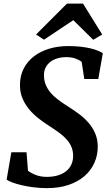

<svg xmlns="http://www.w3.org/2000/svg" viewBox="-20 -1000 588 1032"><path d="M41 -181.6H122.6L130.4 -82Q148.9 -68.4 174.3 -58.8Q199.7 -49.3 231.9 -49.3Q262.7 -49.3 288.1 -56.4Q313.5 -63.5 332.3 -77.4Q351.1 -91.3 361.6 -111.6Q372.1 -131.8 373 -158.2Q373.5 -184.6 365.7 -205.8Q357.9 -227.1 342 -246.1Q326.2 -265.1 302.7 -283Q279.3 -300.8 249.5 -319.8Q218.3 -339.4 189 -362.1Q159.7 -384.8 137.2 -411.6Q114.7 -438.5 101.1 -470.5Q87.4 -502.4 87.4 -541.5Q86.9 -590.8 106.7 -630.1Q126.5 -669.4 161.4 -696.5Q196.3 -723.6 243.7 -738Q291 -752.4 345.7 -752.4Q383.3 -752.4 413.1 -749Q442.9 -745.6 465.8 -740.2Q488.8 -734.9 505.1 -728Q521.5 -721.2 532.7 -714.4L508.3 -575.2H433.1L418.9 -668Q402.8 -679.7 382.6 -686.3Q362.3 -692.9 335.4 -692.9Q311 -692.9 289.3 -686.5Q267.6 -680.2 251.5 -668.2Q235.4 -656.2 225.8 -638.2Q216.3 -620.1 216.3 -596.7Q216.3 -568.4 225.3 -545.7Q234.4 -522.9 251.2 -502.7Q268.1 -482.4 292.7 -463.9Q317.4 -445.3 348.6 -425.8Q378.9 -406.7 407 -385.5Q435.1 -364.3 456.8 -338.9Q478.5 -313.5 491.7 -282.7Q504.9 -252 505.4 -214.4Q505.9 -166.5 487.5 -125.2Q469.2 -84 434.3 -53.7Q399.4 -23.4 348.6 -6.1Q297.9 11.2 232.9 11.2Q194.8 11.2 159.4 6.6Q124 2 95 -4.9Q65.9 -11.7 45.2 -19.8Q24.4 -27.8 15.6 -34.7ZM173.8 -814.5 339.8 -980.5H426.3L529.3 -814.5L481 -786.1L374 -891.6L216.3 -786.6Z"/></svg>

Font: Merriweather Bold
Style: Italic
Weight: 700
Italic angle: -7°
Designer: Eben Sorkin ( eben@eyebytes.com )
Foundry: Eben Sorkin ( eben@eyebytes.com )
Version: Version 1.5; ttfautohint (v0.97) -l 13 -r 13 -G 200 -x 24 -f